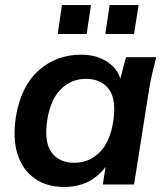

<svg xmlns="http://www.w3.org/2000/svg" viewBox="-20 -732 660 762"><path d="M234 10Q165 10 117 -24Q69 -58 49.5 -120.5Q30 -183 43 -268Q63 -390 133.5 -452.5Q204 -515 302 -515Q365 -515 409 -484.5Q453 -454 462 -402L452 -399L480 -505H600Q592 -474 584.5 -442Q577 -410 572 -379L512 0H388L405 -107H421Q396 -53 348.5 -21.5Q301 10 234 10ZM275 -86Q333 -86 374.5 -126.5Q416 -167 429 -248Q443 -336 412.5 -377.5Q382 -419 321 -419Q263 -419 222 -378.5Q181 -338 168 -258Q154 -170 184 -128Q214 -86 275 -86ZM398 -597 415 -712H530L512 -597ZM209 -597 226 -712H341L324 -597Z"/></svg>

Font: Mulish ExtraLight
Style: Italic
Weight: 200
Italic angle: -9°
Designer: Vernon Adams
Foundry: Vernon Adams
Version: Version 3.603